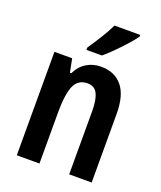

<svg xmlns="http://www.w3.org/2000/svg" viewBox="-141 -856 796 947"><g transform="rotate(20 257.0 -383.0)"><path d="M304 -553Q375 -553 414.5 -505Q454 -457 454 -360V0H336V-332Q336 -392 320.5 -422.5Q305 -453 269 -453Q219 -453 199.5 -408.5Q180 -364 180 -268V0H61V-543H154L168 -472H175Q194 -512 227.5 -532.5Q261 -553 304 -553ZM430 -766V-757Q416 -737 391 -709Q366 -681 338 -653Q310 -625 287 -606H206V-618Q231 -655 255 -693.5Q279 -732 295 -766Z"/></g></svg>

Font: Avrile Sans Condensed SemiBold
Style: Regular
Weight: 600
Width: 3
Designer: Monotype Design Team
Foundry: Monotype Imaging Inc.
Version: Version 2.001;September 10, 2019;FontCreator 11.5.0.2425 64-